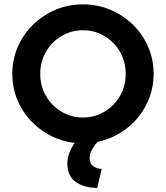

<svg xmlns="http://www.w3.org/2000/svg" viewBox="-20 -658 776 898"><path d="M434.7 220.8Q374.3 220.8 334.7 193.1Q295.1 165.3 295.1 106.2Q295.1 81.2 304.2 57.6Q313.2 34 329.2 10.4Q268.1 3.5 214.9 -24.3Q161.8 -52.1 121.9 -95.5Q81.9 -138.9 59.7 -194.4Q37.5 -250 37.5 -312.5Q37.5 -379.9 63.2 -438.9Q88.9 -497.9 134.4 -542.4Q179.9 -586.8 239.6 -612.2Q299.3 -637.5 368.1 -637.5Q436.8 -637.5 496.5 -612.2Q556.2 -586.8 601.7 -542.4Q647.2 -497.9 672.9 -438.9Q698.6 -379.9 698.6 -312.5Q698.6 -253.5 678.8 -201Q659 -148.6 623.6 -106.2Q588.2 -63.9 540.3 -35.1Q492.4 -6.2 436.1 5.6Q420.1 24.3 409.7 42.4Q399.3 60.4 399.3 80.6Q399.3 106.2 415.6 118.8Q431.9 131.2 455.6 131.9ZM368.1 -108.3Q410.4 -108.3 446.5 -124.3Q482.6 -140.3 510.1 -168.1Q537.5 -195.8 552.8 -233Q568.1 -270.1 568.1 -312.5Q568.1 -354.9 552.8 -392Q537.5 -429.2 510.1 -456.9Q482.6 -484.7 446.5 -500.7Q410.4 -516.7 368.1 -516.7Q325.7 -516.7 289.6 -500.7Q253.5 -484.7 226 -456.9Q198.6 -429.2 183.3 -392Q168.1 -354.9 168.1 -312.5Q168.1 -270.1 183.3 -233Q198.6 -195.8 226 -168.1Q253.5 -140.3 289.6 -124.3Q325.7 -108.3 368.1 -108.3Z"/></svg>

Font: Afacad Flux
Style: Regular
Weight: 400
Designer: Kristian Moeller
Foundry: Dicotype
Version: Version 1.100